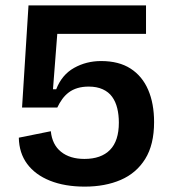

<svg xmlns="http://www.w3.org/2000/svg" viewBox="-20 -680 642 714"><path d="M295 14Q221 14 166 -8Q111 -30 81 -70.5Q51 -111 50 -168L169 -192Q174 -142 207 -115.5Q240 -89 294 -89Q356 -89 389 -122.5Q422 -156 422 -224Q422 -253 416 -277.5Q410 -302 397 -320Q384 -338 362 -348Q340 -358 310 -358Q287 -358 268.5 -352.5Q250 -347 236 -336.5Q222 -326 211.5 -311.5Q201 -297 193 -280H62L86 -660H523V-554H193L177 -348H189Q210 -402 255.5 -427.5Q301 -453 356 -453Q422 -453 465.5 -425Q509 -397 531 -346Q553 -295 553 -226Q553 -142 520 -89Q487 -36 429 -11Q371 14 295 14Z"/></svg>

Font: Bricolage Grotesque 18pt SemiBold
Style: Regular
Weight: 600
Version: Version 1.001;gftools[0.9.33.dev8+g029e19f]